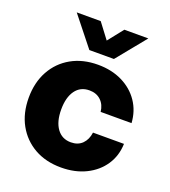

<svg xmlns="http://www.w3.org/2000/svg" viewBox="-136 -834 840 947"><g transform="rotate(20 284.0 -361.0)"><path d="M292 11.7Q211.9 11.7 152.1 -22.2Q92.3 -56.2 58.8 -116.7Q25.4 -177.2 25.4 -257.8Q25.4 -337.9 58.8 -398.7Q92.3 -459.5 152.3 -493.4Q212.4 -527.3 292 -527.3Q363.8 -527.3 419.4 -500Q475.1 -472.7 508.1 -424.3Q541 -376 544.9 -313H382.8Q378.9 -349.6 355.7 -371.8Q332.5 -394 295.4 -394Q248 -394 221.9 -357.7Q195.8 -321.3 195.8 -257.8Q195.8 -194.3 222.2 -158Q248.5 -121.6 295.4 -121.6Q332.5 -121.6 355 -144Q377.4 -166.5 382.3 -204.1H544.9Q543 -141.1 510.5 -92.5Q478 -43.9 421.6 -16.1Q365.2 11.7 292 11.7ZM230 -733.9 290.5 -653.8 354 -733.9H479.5V-733.4L355 -580.6H226.1L104.5 -733.4V-733.9Z"/></g></svg>

Font: Inter Display ExtraBold
Style: Regular
Weight: 800
Designer: Rasmus Andersson
Foundry: rsms
Version: Version 4.000;git-a52131595